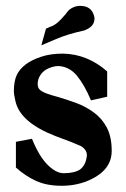

<svg xmlns="http://www.w3.org/2000/svg" viewBox="-20 -609 421 642"><path d="M186 12.2Q136.7 12.2 101.1 -3.9Q65.4 -20 33.2 -48.8V-134.8L86.9 -145Q110.8 -85.9 139.2 -57.9Q167.5 -29.8 192.9 -29.8Q228.5 -29.8 248 -42.5Q267.6 -57.6 270.5 -89.4Q270.5 -109.4 249.5 -121.1Q226.1 -131.8 166 -153.8Q47.4 -199.7 31.7 -270.5Q26.4 -292.5 26.4 -304.2Q26.4 -337.4 36.1 -358.4Q56.2 -399.4 118.2 -419.4Q148.9 -429.7 190.4 -429.7Q272.5 -428.2 338.4 -370.1V-285.6L284.2 -273.4Q262.2 -325.7 237.1 -356Q211.9 -386.2 175.8 -388.2Q155.3 -388.2 134.3 -376.5Q121.6 -368.7 113.8 -356Q106 -343.3 106 -328.1Q106 -314.9 114 -308.1Q122.1 -301.3 137.9 -295.7Q153.8 -290 175.8 -284.2Q204.1 -275.9 234.9 -264.6Q265.6 -253.4 293.2 -233.4Q320.8 -213.4 337.2 -182.4Q353.5 -151.4 353.5 -104.5Q353.5 -43.5 286.6 -10.3Q241.2 12.2 186 12.2ZM118.2 -457.5 133.8 -513.2Q145 -517.6 147.7 -519.3Q150.4 -521 152.8 -521Q168.5 -527.8 184.8 -545.4Q201.2 -563 205.6 -569.8Q211.4 -578.6 227.1 -585.4Q237.3 -589.4 248 -589.4Q283.7 -589.4 293.5 -559.1Q295.9 -552.7 295.9 -546.9Q295.9 -522.5 269 -510.3L262.2 -507.3Q204.1 -494.6 165.5 -477.5Z"/></svg>

Font: Quaaykop
Style: Bold
Weight: 700
Designer: Tup Wanders
Foundry: Free font, DO NOT SELL
Version: Version 1.00;July 31, 2023;FontCreator 11.5.0.2430 64-bit